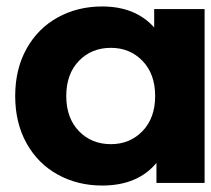

<svg xmlns="http://www.w3.org/2000/svg" viewBox="-20 -566 653 594"><path d="M613 -538V0H464V-62Q406 8 296 8Q220 8 158.5 -26Q97 -60 62 -123Q27 -186 27 -269Q27 -352 62 -415Q97 -478 158.5 -512Q220 -546 296 -546Q399 -546 457 -481V-538ZM460 -269Q460 -337 421 -377.5Q382 -418 323 -418Q263 -418 224 -377.5Q185 -337 185 -269Q185 -201 224 -160.5Q263 -120 323 -120Q382 -120 421 -160.5Q460 -201 460 -269Z"/></svg>

Font: mBank
Style: Bold
Weight: 700
Designer: Julieta Ulanovsky
Foundry: Julieta Ulanovsky
Version: Version 7.200